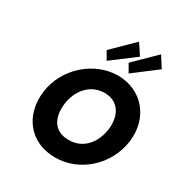

<svg xmlns="http://www.w3.org/2000/svg" viewBox="-158 -776 852 901"><g transform="rotate(30 267.5 -326.0)"><path d="M180 -233C189 -302 236 -371 318 -371C400 -371 428 -302 419 -233C410 -164 366 -95 281 -95C194 -95 171 -164 180 -233ZM66 -233C48 -97 130 8 267 8C400 8 515 -97 533 -233C551 -369 461 -473 332 -473C205 -473 84 -369 66 -233ZM344 -550 369 -506 494 -601 456 -660ZM225 -550 250 -506 376 -601 337 -660Z"/></g></svg>

Font: Hussar Tani
Style: Kurs
Weight: 700
Foundry: Cannot Into Space Fonts
Version: Version 0.92